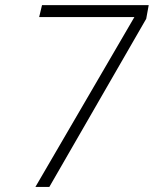

<svg xmlns="http://www.w3.org/2000/svg" viewBox="-20 -734 604 754"><path d="M119.1 0 507.8 -667H133.8L145 -713.9H564L554.2 -660.2L173.8 0Z"/></svg>

Font: CAA NEO Sans Light
Style: Italic
Weight: 300
Italic angle: -12°
Version: Version 1.10